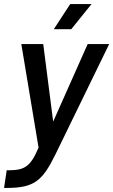

<svg xmlns="http://www.w3.org/2000/svg" viewBox="-23 -727 558 946"><path d="M242 -583H328L428 -707H323ZM-3 199H10C148 199 187 162 251 32L515 -510H409L239 -128L190 -510H82L167 0C128 93 99 111 23 112H10Z"/></svg>

Font: Arthouse Owned Medium
Style: Italic
Weight: 500
Italic angle: -10°
Designer: Jeremy Tribby
Foundry: Tribby Type
Version: Version 1.000;PS 001.000;hotconv 1.0.88;makeotf.lib2.5.64775